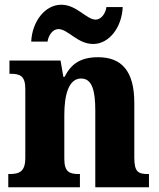

<svg xmlns="http://www.w3.org/2000/svg" viewBox="-20 -792 673 812"><path d="M374 -606C441 -606 495 -675 499 -762H430C427 -735 407 -709 385 -709C345 -709 305 -772 239 -772C171 -772 116 -702 112 -616H181C185 -643 203 -669 227 -669C268 -669 307 -606 374 -606ZM15 0H318V-56H314C273 -56 252 -65 252 -121V-306C252 -387 269 -460 323 -460C369 -460 383 -410 383 -325V0H610V-56H606C564 -56 548 -65 548 -126V-357C548 -492 494 -550 395 -550C321 -550 281 -522 253 -467H248L236 -536H20V-480H24C65 -480 87 -471 87 -416V-124C87 -65 61 -56 19 -56H15Z"/></svg>

Font: Noto Serif Bengali SemiCondensed ExtraBold
Style: Regular
Weight: 800
Width: 4
Designer: Juan Bruce, Universal Thirst, Indian Type Foundry and the Monotype Design Team.
Foundry: Monotype Imaging Inc.
Version: Version 2.003